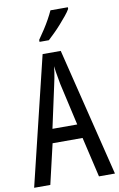

<svg xmlns="http://www.w3.org/2000/svg" viewBox="-102 -998 653 1053"><g transform="rotate(-10 225.0 -471.5)"><path d="M361 0 309 -223H142L90 0H0L173 -714H274L450 0ZM240 -535Q237 -554 233.5 -571.5Q230 -589 227.5 -606Q225 -623 223 -638Q222 -623 219.5 -606Q217 -589 213.5 -571.5Q210 -554 206 -536L155 -301H293ZM354 -934Q345 -918 328.5 -898Q312 -878 293 -856.5Q274 -835 254.5 -816Q235 -797 220 -783H168V-794Q187 -821 203.5 -846.5Q220 -872 233.5 -896.5Q247 -921 257 -943H354Z"/></g></svg>

Font: Noto Sans Arabic ExtraCondensed
Style: Regular
Weight: 400
Width: 2
Designer: Monotype Design Team, Nadine Chahine, Nizar Qandah and Khaled Hosny
Foundry: Monotype Imaging Inc.
Version: Version 2.012